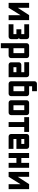

<svg xmlns="http://www.w3.org/2000/svg" viewBox="1862 -2594 921 4686"><g transform="rotate(90 2323.0 -250.5)"><path d="M50 -500H170V-224Q202 -274 237 -327.5Q272 -381 305 -433Q315 -449 326.5 -466.5Q338 -484 349 -500H471V0H350V-291Q332 -263 312.5 -230.5Q293 -198 274 -169Q248 -126 221 -83.5Q194 -41 170 0H50Z M571 -500H873Q899 -500 916.5 -483Q934 -466 934 -440V-296Q934 -280 927.5 -269Q921 -258 911 -250Q921 -242 927.5 -231Q934 -220 934 -204V-60Q934 -34 916.5 -17Q899 0 873 0H571V-118H813V-190H693V-310H813V-382H571Z M1034 -440Q1034 -466 1052 -483Q1070 -500 1095 -500H1336Q1362 -500 1379.5 -483Q1397 -466 1397 -440V-60Q1397 -34 1379.5 -17Q1362 0 1336 0H1156V190H1034ZM1156 -118H1276V-382H1156Z M1561 0Q1535 0 1517.5 -17Q1500 -34 1500 -60V-250Q1500 -274 1517.5 -292Q1535 -310 1561 -310H1742V-382H1497V-500H1802Q1827 -500 1845 -483Q1863 -466 1863 -440V0ZM1620 -190V-118H1742V-190Z M2206 -691V-573H2085V-500H2265Q2291 -500 2308.5 -483Q2326 -466 2326 -440V-60Q2326 -34 2308.5 -17Q2291 0 2265 0H2024Q1999 0 1981 -17Q1963 -34 1963 -60V-633Q1963 -657 1981 -674Q1999 -691 2024 -691ZM2085 -118H2206V-382H2085Z M2487 0Q2462 0 2444 -17Q2426 -34 2426 -60V-440Q2426 -466 2444 -483Q2462 -500 2487 -500H2728Q2754 -500 2771.5 -483Q2789 -466 2789 -440V-60Q2789 -34 2771.5 -17Q2754 0 2728 0ZM2548 -118H2668V-382H2548Z M2839 -499H3199V-381H3079V0H2959V-381H2839Z M3250 -440Q3250 -466 3268 -483Q3286 -500 3311 -500H3552Q3578 -500 3595.5 -483Q3613 -466 3613 -440V-190H3372V-118H3613V0H3311Q3286 0 3268 -17Q3250 -34 3250 -60ZM3372 -310H3493V-382H3372Z M3955 -190H3835V0H3713V-500H3835V-310H3955V-500H4075V0H3955Z M4175 -500H4295V-224Q4327 -274 4362 -327.5Q4397 -381 4430 -433Q4440 -449 4451.5 -466.5Q4463 -484 4474 -500H4596V0H4475V-291Q4457 -263 4437.5 -230.5Q4418 -198 4399 -169Q4373 -126 4346 -83.5Q4319 -41 4295 0H4175Z"/></g></svg>

Font: Tschichold
Style: Bold
Weight: 700
Designer: Peter Wiegel
Foundry: Peter Wiegel
Version: Version 1.000; ttfautohint (v1.3)